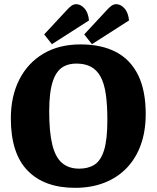

<svg xmlns="http://www.w3.org/2000/svg" viewBox="-20 -881 751 921"><path d="M340 20Q193 20 112.5 -62.5Q32 -145 32 -313Q32 -419 72.5 -499Q113 -579 188 -623.5Q263 -668 366 -668Q467 -668 536.5 -631.5Q606 -595 642.5 -521Q679 -447 679 -334Q679 -253 656 -188Q633 -123 589 -76.5Q545 -30 482 -5Q419 20 340 20ZM360 -72Q404 -72 434 -91.5Q464 -111 479.5 -161.5Q495 -212 495 -306Q495 -378 487.5 -429.5Q480 -481 462.5 -513Q445 -545 416.5 -560.5Q388 -576 347 -576Q318 -576 296 -567Q274 -558 259 -540Q244 -522 234.5 -494.5Q225 -467 220.5 -430.5Q216 -394 216 -347Q216 -247 231 -186.5Q246 -126 278 -99Q310 -72 360 -72ZM421 -669 384 -716 490 -830Q505 -847 515.5 -854Q526 -861 539 -861Q560 -860 577.5 -840.5Q595 -821 599 -783ZM229 -669 192 -716 298 -830Q313 -847 323.5 -854Q334 -861 347 -861Q368 -860 385.5 -840.5Q403 -821 407 -783Z"/></svg>

Font: Faustina Light ExtraBold
Style: Regular
Weight: 800
Version: Version 1.200